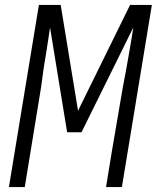

<svg xmlns="http://www.w3.org/2000/svg" viewBox="-20 -755 640 775"><path d="M16 0 137 -735H225L295 -308L505 -735H593L472 0H408L432 -147Q443 -211 454 -275.5Q465 -340 476 -404L490 -478Q497 -519 504.5 -561Q512 -603 518 -644L309 -221H251L182 -644Q176 -603 169.5 -561Q163 -519 156 -478L146 -404Q135 -340 125 -275.5Q115 -211 104 -147L80 0Z"/></svg>

Font: Iosevka Light Extended Oblique
Style: Regular
Weight: 300
Width: 7
Italic angle: -9°
Monospace: yes
Designer: Belleve Invis
Foundry: Belleve Invis
Version: Version 32.5.0; ttfautohint (v1.8.4)